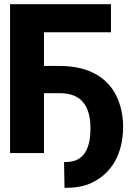

<svg xmlns="http://www.w3.org/2000/svg" viewBox="-20 -731 628 917"><path d="M28 0H190V-286H265C368 -286 412 -226 412 -118C412 -26 384 43 294 43H286L288 166H295C345 166 387 158 422 140C514 95 568 3 568 -126C568 -174 559 -216 545 -253C503 -357 409 -416 265 -416H190V-577H510V-711H28Z"/></svg>

Font: Asimov Pro
Style: Blk
Weight: 900
Designer: Google
Version: Version 2.000980; 2014